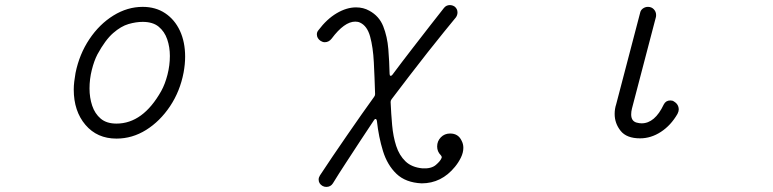

<svg xmlns="http://www.w3.org/2000/svg" viewBox="-20 -533 3040 755"><path d="M438 12Q362 12 316 -42Q270 -96 270 -181Q270 -196 272 -212.5Q274 -229 277 -246Q292 -320 331.5 -379Q371 -438 426 -472Q481 -506 541 -506Q592 -506 629.5 -481Q667 -456 687.5 -412Q708 -368 708 -310Q708 -281 702 -248Q688 -174 648.5 -115Q609 -56 554.5 -22Q500 12 438 12ZM438 -47Q542 -47 614 -175Q629 -202 638.5 -239Q648 -276 648 -313Q648 -348 637.5 -378.5Q627 -409 604 -428Q581 -447 541 -447Q515 -447 485.5 -438.5Q456 -430 425 -403Q394 -376 363 -319Q350 -294 341 -258Q332 -222 332 -185Q332 -149 342.5 -117.5Q353 -86 376 -66.5Q399 -47 438 -47Z M1248 198Q1233 189 1233 173Q1233 165 1238 157Q1260 123 1288 82Q1316 41 1345.5 -2Q1375 -45 1402.5 -84Q1430 -123 1451 -152Q1455 -157 1455 -163Q1453 -229 1450 -288Q1447 -347 1435.5 -389Q1424 -431 1396 -444Q1388 -448 1377 -448Q1334 -448 1284 -381Q1273 -367 1257 -367Q1249 -367 1241 -372Q1226 -382 1226 -398Q1226 -407 1232 -414Q1265 -458 1304 -481Q1343 -504 1380 -504Q1409 -504 1432 -491Q1471 -470 1487 -429.5Q1503 -389 1507 -340Q1511 -291 1512 -243Q1512 -236 1515.5 -235Q1519 -234 1523 -239Q1561 -290 1600.5 -341Q1640 -392 1673 -434.5Q1706 -477 1726 -502Q1735 -513 1749 -513Q1759 -513 1768 -507Q1779 -498 1779 -484Q1779 -474 1773 -465Q1755 -443 1726 -407.5Q1697 -372 1662 -327.5Q1627 -283 1590.5 -235.5Q1554 -188 1520 -143Q1516 -138 1516 -132Q1518 -86 1522 -41Q1526 4 1538 41Q1550 78 1574.5 101.5Q1599 125 1641 129Q1676 131 1694 115.5Q1712 100 1716 89Q1717 88 1717 85Q1717 83 1716 81Q1715 79 1713 77Q1699 63 1699 43Q1699 22 1713.5 7Q1728 -8 1750 -8Q1782 -8 1795 20Q1802 33 1802 48Q1802 67 1792.5 86.5Q1783 106 1769 123Q1716 188 1638 188Q1575 185 1539 150.5Q1503 116 1486 61Q1469 6 1462 -58Q1461 -64 1457.5 -65Q1454 -66 1451 -61Q1426 -24 1397 20.5Q1368 65 1339.5 108.5Q1311 152 1289 188Q1280 202 1263 202Q1255 202 1248 198Z M2497 11Q2444 11 2420.5 -18.5Q2397 -48 2397 -85Q2397 -105 2403 -123L2497 -482Q2499 -493 2508 -499.5Q2517 -506 2528 -506Q2542 -506 2551 -496.5Q2560 -487 2560 -474Q2560 -468 2559 -465L2465 -106Q2462 -94 2462 -83Q2462 -57 2483 -51Q2494 -48 2503 -48Q2555 -48 2590 -122Q2598 -138 2616 -138Q2625 -138 2630 -134Q2649 -123 2649 -102Q2649 -95 2644 -85Q2618 -40 2579 -14.5Q2540 11 2497 11Z"/></svg>

Font: Kiwi Maru Light
Style: Regular
Weight: 300
Designer: Hiroki-Chan
Version: Version 1.100